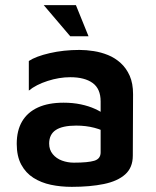

<svg xmlns="http://www.w3.org/2000/svg" viewBox="-20 -711 607 746"><path d="M259 15Q216 15 178 7Q140 -1 110 -20Q80 -39 62.5 -71.5Q45 -104 45 -152Q45 -204 66 -239.5Q87 -275 127.5 -293.5Q168 -312 227 -312Q263 -312 294 -305.5Q325 -299 350 -287.5Q375 -276 391 -263L400 -192Q379 -206 346.5 -214.5Q314 -223 276 -223Q223 -223 197 -206Q171 -189 171 -153Q171 -129 185 -112Q199 -95 221 -87Q243 -79 267 -79Q322 -79 346.5 -86.5Q371 -94 371 -119V-317Q371 -366 340 -388.5Q309 -411 253 -411Q210 -411 165 -396.5Q120 -382 92 -359V-474Q119 -492 173 -504.5Q227 -517 289 -517Q315 -517 344 -512.5Q373 -508 400 -497Q427 -486 449 -466Q471 -446 484 -416.5Q497 -387 497 -345L496 -106Q496 -60 466.5 -33.5Q437 -7 383.5 4Q330 15 259 15ZM253 -570 150 -691H275L324 -570Z"/></svg>

Font: Maven Pro SemiBold
Style: Regular
Weight: 600
Designer: Joe Prince
Foundry: Joe Prince
Version: Version 2.103